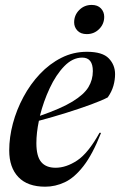

<svg xmlns="http://www.w3.org/2000/svg" viewBox="-20 -728 476 760"><path d="M380 -202Q346.5 -117 310.5 -70.8Q274.5 -24.5 236.8 -6.8Q199 11 159 11Q89 11 52.8 -27Q16.5 -65 16.5 -132.5Q16.5 -184.5 31 -239Q45.5 -293.5 72.8 -344.2Q100 -395 138 -435.2Q176 -475.5 223 -499.2Q270 -523 324 -523Q385.5 -523 410.5 -497Q435.5 -471 435.5 -434.5Q435.5 -411.5 428.8 -388Q422 -364.5 406.5 -342.5Q384 -330.5 340.5 -314.5Q297 -298.5 242.8 -281.5Q188.5 -264.5 134 -250Q124 -202 124 -161.5Q124 -109.5 143 -86.8Q162 -64 200 -64Q242 -64 285.5 -92.8Q329 -121.5 374 -202.5ZM305.5 -500Q267.5 -500 234.5 -466Q201.5 -432 176.8 -379Q152 -326 138 -269.5Q222 -298.5 267.2 -326.2Q312.5 -354 330 -383Q347.5 -412 347.5 -446.5Q347.5 -500 305.5 -500ZM323.5 -593Q299.5 -593 286.5 -606.8Q273.5 -620.5 273.5 -639.5Q273.5 -668 293.5 -688.2Q313.5 -708.5 343 -708.5Q366.5 -708.5 379.5 -694.8Q392.5 -681 392.5 -661.5Q392.5 -633 372.5 -613Q352.5 -593 323.5 -593Z"/></svg>

Font: Newsreader 72pt Medium
Style: Italic
Weight: 500
Italic angle: -17°
Designer: Hugues Gentile
Foundry: Production Type
Version: Version 1.003; ttfautohint (v1.8.3)